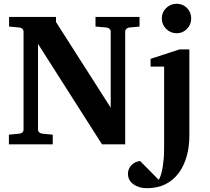

<svg xmlns="http://www.w3.org/2000/svg" viewBox="-20 -760 1108 1011"><path d="M714.8 -620.1 661.1 -615.2Q652.3 -614.3 645.8 -608.2Q639.2 -602.1 639.2 -592.8V0H517.1L180.2 -528.8V-78.1Q180.2 -68.8 186.8 -63Q193.4 -57.1 202.1 -56.2L257.8 -50.8V0H26.9V-50.8L82 -56.2Q91.8 -57.1 97.9 -62.7Q104 -68.4 104 -78.1V-592.8Q104 -602.5 97.7 -608.4Q91.3 -614.3 82 -615.2L27.8 -620.1V-670.9H274.9V-644L563 -192.9V-592.8Q563 -602.1 556.4 -608.2Q549.8 -614.3 540 -615.2L482.9 -620.1V-670.9H714.8ZM964.6 -717.8Q986.8 -695.3 986.8 -663.1Q986.8 -630.9 964.6 -607.9Q942.4 -585 910.2 -585Q877.9 -585 855 -607.9Q832 -630.9 832 -663.1Q832 -695.3 855 -717.8Q877.9 -740.2 910.2 -740.2Q942.4 -740.2 964.6 -717.8ZM977.1 -46.9Q977.1 72.8 921.9 149.9Q861.8 231 753.9 231Q711.4 231 682.6 210.4Q653.8 189.9 653.8 154.8Q653.8 128.4 672.6 109.4Q691.4 90.3 717.8 87.9L815.9 187Q829.6 164.6 836.7 118.9Q843.8 73.2 843.8 39.1L844.2 4.9V-409.2H772.9V-450.2L925.8 -500H977.1Z"/></svg>

Font: Veleka
Style: Bold
Weight: 700
Designer: Stefan Peev, Context Ltd, 2016; SIL International, 1997-2014.
Foundry: Stefan Peev, Context Ltd, 2016
Version: Version 1.000